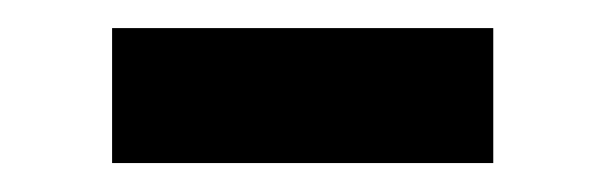

<svg xmlns="http://www.w3.org/2000/svg" viewBox="-20 -349 429 136"><path d="M59.4 -233.5V-329.1H329.4V-233.5Z"/></svg>

Font: Geologica-Sharp
Style: Regular
Weight: 100
Designer: Sindre Bremnes, Frode Helland
Foundry: Monokrom Skriftforlag AS
Version: Version 1.010;gftools[0.9.28]